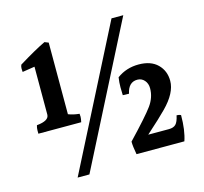

<svg xmlns="http://www.w3.org/2000/svg" viewBox="-105 -851 1023 961"><g transform="rotate(-15 407.0 -371.0)"><path d="M274 -314Q275 -309 275 -299Q275 -289 271 -271H49Q49 -278 49 -289.5Q49 -301 53 -314Q117 -320 117 -352V-600L53 -590Q52 -597 52 -607.5Q52 -618 56 -627Q144 -681 197 -706L217 -698V-327Q242 -317 274 -314ZM552 -734H613L243 -8H182ZM686 -124Q710 -124 722 -136Q734 -148 741 -181Q754 -181 763 -176Q763 -98 745 -45H497Q489 -88 489 -112Q588 -216 618 -257.5Q648 -299 648 -346Q648 -371 633.5 -387.5Q619 -404 597 -404Q551 -404 539 -347Q514 -347 507 -348Q506 -364 506 -389Q506 -414 510 -440Q559 -476 622.5 -476Q686 -476 720.5 -442Q755 -408 755 -356Q755 -294 686 -224Q655 -192 579 -124Z"/></g></svg>

Font: Halant
Style: Bold
Weight: 700
Designer: Hitesh Malaviya (Devanagari), Satya Rajpurohit (Latin)
Foundry: Indian Type Foundry
Version: Version 1.101;PS 1.0;hotconv 1.0.78;makeotf.lib2.5.61930; tt